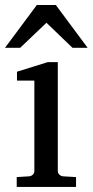

<svg xmlns="http://www.w3.org/2000/svg" viewBox="-32 -740 367 760"><path d="M34.2 0V-39.1L83 -42Q92.3 -43 98.1 -48.8Q104 -54.7 104 -64V-420.9H35.2V-456.1L157.2 -494.1H196.8V-64Q196.8 -54.7 202.9 -48.8Q209 -43 217.8 -42L269 -39.1V0ZM254.9 -550.8 151.9 -649.9 47.9 -550.8H-12.2L113.8 -720.2H189L314.9 -550.8Z"/></svg>

Font: BabelStone Ogham Stemless
Style: Regular
Weight: 400
Designer: Andrew West
Foundry: BabelStone
Version: Version 2.02 March 14, 2022